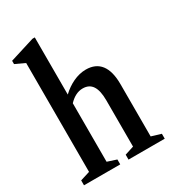

<svg xmlns="http://www.w3.org/2000/svg" viewBox="-197 -927 926 1033"><g transform="rotate(-30 266.0 -411.0)"><path d="M16 0H241V-30.5L184.5 -49V-412.5C209.5 -439 238 -455 269.5 -455C323 -455 348.5 -416.5 348.5 -336V-48.5L292.5 -30.5V0H517.5V-30.5L458 -48.5V-373.5C458 -480 416 -534.5 335 -534.5C281.5 -534.5 227 -507 184.5 -466.5V-821.5H170L16 -773.5V-753L75.5 -725.5V-49L16 -30.5Z"/></g></svg>

Font: Libre Caslon Condensed SemiBold
Style: Regular
Weight: 600
Designer: Pablo Impallari, Rodrigo Fuenzalida, Katja Schimmel, Ertekin Erdin
Foundry: Pablo Impallari, Rodrigo Fuenzalida
Version: Version 2.000;gftools[0.9.33]